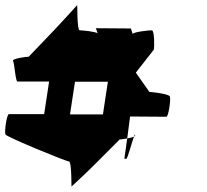

<svg xmlns="http://www.w3.org/2000/svg" viewBox="-20 -728 792 735"><path d="M1 -213C7 -203 233 -110 244 -110C255 -110 253 -6 254 -14C318 -72 377 -133 438 -194C441 -194 454 -196 467 -198L478 -282L617 -281C625 -281 635 -349 630 -359C625 -369 560 -376 552 -376L500 -450L569 -538C571 -546 572 -612 561 -612C550 -612 491 -606 488 -598L481 -619L347 -620L354 -600C348 -607 295 -612 285 -612C274 -612 277 -715 275 -708C215 -641 153 -576 90 -511C82 -511 24 -504 30 -494C36 -484 39 -416 47 -416H168L149 -291H14C6 -291 -4 -223 1 -213ZM248 -290 267 -415H393L374 -290ZM456 -120H463C469 -120 484 -183 493 -205C487 -202 477 -200 467 -198ZM493 -205C497 -207 498 -210 497 -212C496 -214 495 -211 493 -205Z"/></svg>

Font: Ampere
Style: RevIta
Weight: 400
Version: Version 1